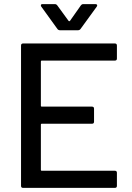

<svg xmlns="http://www.w3.org/2000/svg" viewBox="-20 -911 638 931"><path d="M546.9 -689.9V-627Q546.9 -617.2 537.1 -617.2H182.1Q178.2 -617.2 178.2 -612.8V-397.9Q178.2 -394 182.1 -394H425.8Q436 -394 436 -383.8V-320.8Q436 -311 425.8 -311H182.1Q178.2 -311 178.2 -307.1V-86.9Q178.2 -83 182.1 -83H537.1Q546.9 -83 546.9 -73.2V-9.8Q546.9 0 537.1 0H91.8Q82 0 82 -9.8V-689.9Q82 -700.2 91.8 -700.2H537.1Q546.9 -700.2 546.9 -689.9ZM258.8 -770 180.2 -878.9Q178.2 -880.9 178.2 -884.8Q178.2 -891.1 186 -891.1H246.1Q252.9 -891.1 257.8 -884.8L313 -809.1Q314 -808.1 315.9 -808.1Q317.9 -808.1 318.8 -809.1L372.1 -884.8Q377 -891.1 383.8 -891.1H442.9Q448.7 -891.1 450.7 -887.5Q452.6 -883.8 449.2 -878.9L370.1 -770Q365.7 -764.2 356.9 -764.2H272Q263.2 -764.2 258.8 -770Z"/></svg>

Font: Gruenseis Font Medium
Style: Regular
Weight: 500
Designer: Jeremy Tribby
Foundry: Tribby Type
Version: Version 1.408;Glyphs 3.1.2 (3151)